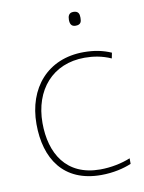

<svg xmlns="http://www.w3.org/2000/svg" viewBox="-83 -780 638 848"><g transform="rotate(-10 236.0 -355.5)"><path d="M305 -721C285 -721 280 -706 280 -690C280 -673 285 -659 305 -659C329 -659 332 -673 332 -690C332 -706 329 -721 305 -721ZM302 10C357 10 405 -2 438 -16V-41C399 -25 350 -15 302 -15C150 -15 86 -125 86 -261C86 -409 175 -513 319 -513C357 -513 397 -507 437 -489L442 -514C405 -530 367 -538 319 -538C157 -538 59 -422 59 -261C59 -106 133 10 302 10Z"/></g></svg>

Font: Noto Sans Syriac Eastern Thin
Style: Regular
Weight: 100
Designer: Patrick Giasson and the Monotype Design Team
Foundry: Monotype Imaging Inc.
Version: Version 3.001